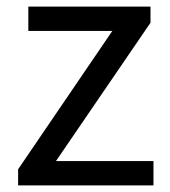

<svg xmlns="http://www.w3.org/2000/svg" viewBox="-20 -563 515 583"><path d="M35 0H446V-74H150L437 -494V-543H66V-469H321L35 -49Z"/></svg>

Font: ChiuKong Gothic CL
Style: Regular
Weight: 400
Designer: Ryoko NISHIZUKA 西塚涼子 (kana, bopomofo & ideographs); Paul D. Hunt (Latin, Greek & Cyrillic); Sandoll Communications 산돌커뮤니
Foundry: Adobe
Version: Version 1.300